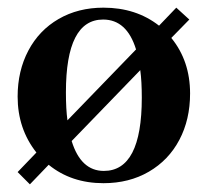

<svg xmlns="http://www.w3.org/2000/svg" viewBox="-20 -470 541 501"><path d="M476 -226Q476 -158 448 -105Q420 -52 368.5 -22Q317 8 250 8Q166 8 107 -40L58 11L26 -21L75 -72Q26 -134 26 -218Q26 -285 54 -338Q82 -391 133 -420.5Q184 -450 250 -450Q335 -450 395 -403L440 -450L474 -419L427 -371Q476 -311 476 -226ZM156 -156 335 -341Q311 -419 249 -419Q152 -419 152 -229Q152 -185 156 -156ZM350 -215Q350 -258 346 -287L167 -102Q191 -24 251 -24Q350 -24 350 -215Z"/></svg>

Font: Ibarra Real Nova
Style: Bold
Weight: 700
Designer: Jose Maria Ribagorda & Octavio Pardo
Foundry: Jose Maria Ribagorda
Version: Version 1.014